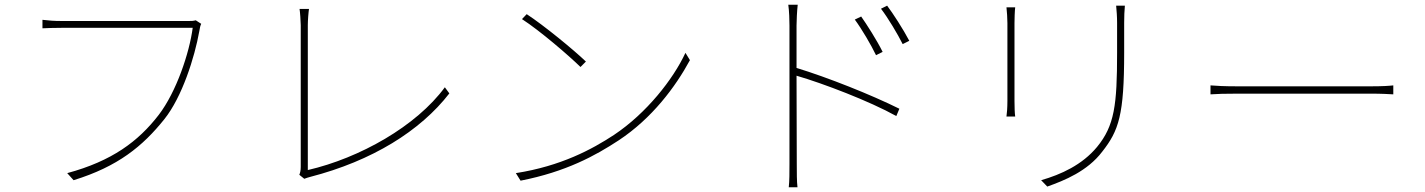

<svg xmlns="http://www.w3.org/2000/svg" viewBox="-20 -765 6040 814"><path d="M810 -679C799 -676 792 -676 781 -676H241C208 -676 185 -678 160 -681V-645C185 -646 206 -647 240 -647H797C783 -541 728 -376 653 -278C566 -165 454 -82 265 -31L292 -1C480 -59 585 -145 677 -260C752 -354 805 -521 825 -633C828 -651 829 -655 833 -664Z M1270 -7C1278 -10 1287 -13 1295 -15C1558 -83 1762 -210 1885 -369L1866 -395C1745 -230 1505 -95 1285 -44V-659C1285 -678 1288 -716 1290 -727H1250C1252 -716 1255 -674 1255 -658V-57C1255 -41 1252 -31 1249 -24Z M2213 -705 2193 -684C2269 -635 2392 -529 2441 -481L2464 -504C2412 -554 2285 -658 2213 -705ZM2167 -31 2187 1C2380 -37 2504 -105 2603 -170C2744 -263 2844 -397 2905 -510L2886 -541C2834 -429 2721 -285 2583 -193C2490 -132 2359 -61 2167 -31Z M3722 -545C3698 -594 3653 -664 3631 -695L3604 -682C3633 -643 3674 -573 3694 -531ZM3357 -657C3357 -676 3359 -719 3362 -745H3322C3326 -718 3327 -678 3327 -657V-69C3327 -34 3327 4 3324 29H3361C3358 4 3358 -34 3358 -69L3357 -444C3468 -412 3667 -336 3780 -273L3793 -304C3672 -364 3488 -437 3357 -477ZM3715 -728C3745 -689 3786 -620 3807 -578L3835 -592C3810 -640 3764 -711 3741 -741Z M4247 -734C4249 -719 4251 -684 4251 -667V-337C4251 -309 4249 -284 4247 -271H4284C4282 -284 4281 -311 4281 -337V-667C4281 -683 4282 -719 4284 -734ZM4712 -741C4714 -720 4716 -695 4716 -668V-541C4716 -320 4705 -232 4631 -142C4568 -66 4478 -25 4394 -1L4420 26C4493 0 4590 -39 4653 -122C4723 -211 4746 -277 4746 -542V-668C4746 -695 4747 -720 4749 -741Z M5112 -365C5137 -367 5176 -368 5230 -368H5790C5837 -368 5870 -366 5887 -365V-403C5869 -401 5842 -399 5789 -399H5230C5169 -399 5136 -401 5112 -403Z"/></svg>

Font: Noto Sans CJK JP Thin
Style: Regular
Weight: 250
Designer: Ryoko NISHIZUKA (kana & ideographs); Paul D. Hunt (Latin, Greek & Cyrillic); Wenlong ZHANG (bopomofo); Sandoll Communica
Foundry: Adobe Systems Incorporated
Version: Version 1.004;PS 1.004;hotconv 1.0.82;makeotf.lib2.5.63406